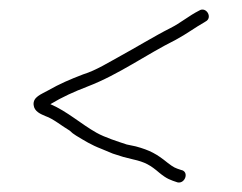

<svg xmlns="http://www.w3.org/2000/svg" viewBox="-20 -459 504 400"><path d="M357 -105C344.7 -109.1 342.4 -109.7 329 -120C306.6 -138.2 292.3 -146 263 -154L244 -158C224.4 -164.5 198.6 -172.6 181 -182.5C148.8 -200.6 120.2 -226.9 85 -242C110.3 -257.2 133.9 -267.8 163 -279C228 -304 283.3 -344.7 346 -376C368.9 -388.3 386.4 -401.7 408 -414C424.1 -422 409.6 -446.3 395 -437C373.1 -426 356.7 -411.3 334 -400C304.4 -385.2 258.2 -357.2 231 -342.5C207 -329.5 180.8 -312.6 153 -304C125.4 -293.4 104.8 -284.6 80 -270.5C66 -262.6 48.4 -257 50 -240.5C51.3 -226.5 65 -221.3 75 -217C90.9 -211.7 110.8 -195.1 125 -187C129 -183 133.5 -179.5 138.5 -176.5C156.2 -165.9 169.6 -157.2 191 -149L215 -139C223 -136.3 230.3 -134 237 -132L257 -127C282.2 -121.4 293.3 -115 312 -99C327.7 -86.1 335 -84 350 -79C366.1 -75.8 374.7 -102 357 -105Z"/></svg>

Font: Take Off
Style: Regular, Eh
Weight: 400
Foundry: Cannot Into Space Fonts
Version: Version 0.89